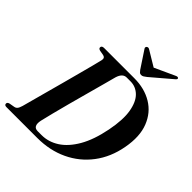

<svg xmlns="http://www.w3.org/2000/svg" viewBox="-240 -1055 1212 1212"><g transform="rotate(45 365.5 -449.5)"><path d="M-2 -14Q-2 -26 15 -30L49 -36Q61.5 -38 69 -46.8Q76.5 -55.5 83 -77.5Q90.5 -105 102.8 -150.5Q115 -196 130.2 -251.5Q145.5 -307 161 -365Q176.5 -423 190.8 -476.5Q205 -530 215.8 -571.2Q226.5 -612.5 231.5 -634Q237.5 -659 215.5 -664L182 -670Q167 -674 167 -684.5Q167 -700 188.5 -700H457.5Q549 -700 616.5 -659.2Q684 -618.5 714.2 -541Q744.5 -463.5 724 -353Q704 -244 644 -164.8Q584 -85.5 493.5 -42.8Q403 0 291.5 0H16Q-2 0 -2 -14ZM298 -32Q359 -32 413.5 -67Q468 -102 509.8 -174.2Q551.5 -246.5 573.5 -358Q594.5 -465 582.5 -533.8Q570.5 -602.5 536 -635.8Q501.5 -669 455 -669H420.5Q385 -669 370 -620Q362.5 -591.5 348.2 -538.8Q334 -486 316.2 -421.5Q298.5 -357 281.2 -292.5Q264 -228 250.5 -175Q237 -122 230.5 -93Q218 -32 263 -32ZM509.5 -762.5Q499 -754.5 491.2 -749.5Q483.5 -744.5 474 -744.5Q464 -744.5 458.8 -749.5Q453.5 -754.5 447.5 -762.5L371.5 -877.5Q367.5 -883 369.2 -888.2Q371 -893.5 375 -896Q384.5 -902.5 396.5 -894L497 -833.5L629 -894Q645.5 -902.5 652 -896Q658.5 -888.5 644.5 -877.5Z"/></g></svg>

Font: Fraunces 72pt SemiBold
Style: Italic
Weight: 600
Italic angle: -16°
Version: Version 1.000;[b76b70a41]